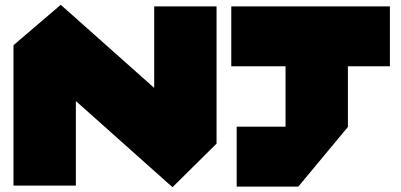

<svg xmlns="http://www.w3.org/2000/svg" viewBox="-20 -756 1634 782"><path d="M862 -172 608 -397V-730H862ZM35 0V-571L289 -345V0ZM682 6 35 -571V-572L227 -736H228L862 -172V-171L683 6ZM1143 -240V-486L1345 -730H1397V-240ZM944 4V-240H1397V-239L1195 4ZM922 -486V-730H1345L1143 -486ZM1397 -486V-730H1568V-486Z"/></svg>

Font: Foldit Black
Style: Regular
Weight: 900
Version: Version 1.003